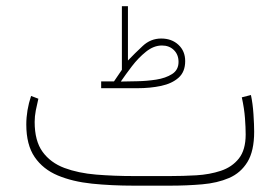

<svg xmlns="http://www.w3.org/2000/svg" viewBox="-20 -586 885 606"><path d="M339.8 -329.1Q345.2 -336.9 352.1 -347.2Q358.9 -357.4 364.7 -365.7V-566.4H383.8V-395Q405.3 -417.5 430.4 -440.9Q455.6 -464.4 488.8 -464.4Q522 -464.4 543.2 -444.6Q564.5 -424.8 564.5 -393.1Q564.5 -359.4 543.7 -340.8Q522.9 -322.3 488.5 -314.9Q454.1 -307.6 413.6 -307.6H299.3V-329.1ZM413.1 -329.6Q442.9 -330.1 472.9 -334.7Q502.9 -339.4 523.2 -352.3Q543.5 -365.2 543.5 -390.6Q543.5 -413.6 528.8 -428Q514.2 -442.4 491.2 -442.4Q465.3 -442.4 440.9 -422.9Q416.5 -403.3 396.2 -376.7Q376 -350.1 361.3 -328.6ZM516.1 0H402.8Q332 0 270.5 -6.3Q209 -12.7 162.4 -32.2Q115.7 -51.8 89.4 -90.3Q63 -128.9 63 -192.9Q63 -237.8 78.1 -283.2L101.1 -274.4Q96.7 -256.3 93 -237.5Q89.4 -218.8 89.4 -201.2Q89.4 -141.1 114.5 -106.7Q139.6 -72.3 183.3 -55.9Q227.1 -39.6 283.7 -34.9Q340.3 -30.3 402.8 -30.3H516.6Q557.6 -30.3 599.6 -32.7Q641.6 -35.2 677 -46.9Q712.4 -58.6 733.9 -85.7Q755.4 -112.8 755.4 -161.6Q755.4 -183.1 753.2 -213.1Q751 -243.2 743.2 -278.8L772 -286.1Q777.8 -259.3 780 -225.6Q782.2 -191.9 782.2 -170.4Q782.2 -109.4 761 -74.7Q739.7 -40 702.9 -24.2Q666 -8.3 617.9 -4.2Q569.8 0 516.1 0Z"/></svg>

Font: Vazirmatn UI FD Thin
Style: Regular
Weight: 100
Designer: Saber Rastikerdar
Foundry: Saber Rastikerdar
Version: Version 33.003